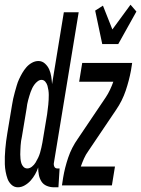

<svg xmlns="http://www.w3.org/2000/svg" viewBox="-44 -787 599 815"><path d="M32 8Q16 8 4.5 -3Q-7 -14 -12 -28Q-17 -42 -20 -58Q-23 -74 -23.5 -90Q-24 -106 -23.5 -122Q-23 -138 -21.5 -154.5Q-20 -171 -18 -187.5Q-16 -204 -13 -221L7 -341Q9 -354 12 -368Q15 -382 19 -396Q23 -410 27 -424Q31 -438 37 -451Q43 -464 50.5 -477Q58 -490 68 -501.5Q78 -513 91.5 -520.5Q105 -528 119 -528Q135 -528 147 -517Q159 -506 165 -492Q171 -478 173.5 -462Q176 -446 177 -430L227 -735H290L185 -97Q183 -88 186.5 -80Q190 -72 199 -72H209L204 8H185Q169 8 154.5 2Q140 -4 132 -16.5Q124 -29 121 -44.5Q118 -60 118 -76Q113 -61 105 -47Q97 -33 86.5 -21Q76 -9 61.5 -0.5Q47 8 32 8ZM72 -72Q82 -72 91.5 -79.5Q101 -87 107 -97Q113 -107 118 -117.5Q123 -128 126 -138.5Q129 -149 131.5 -160Q134 -171 136 -182L156 -302Q157 -312 158.5 -322.5Q160 -333 161 -343Q162 -353 162.5 -363.5Q163 -374 163 -384Q163 -394 161.5 -404Q160 -414 157.5 -423Q155 -432 148.5 -440Q142 -448 132 -448Q124 -448 116 -442Q108 -436 102.5 -428.5Q97 -421 93 -413Q89 -405 86 -396.5Q83 -388 80.5 -379.5Q78 -371 75.5 -362Q73 -353 71.5 -344.5Q70 -336 69 -327L49 -207Q47 -198 45.5 -188.5Q44 -179 43.5 -169Q43 -159 42.5 -149.5Q42 -140 42 -131Q42 -122 43 -112.5Q44 -103 46.5 -94.5Q49 -86 55.5 -79Q62 -72 72 -72ZM390 -600 360 -742 393 -763 433 -662 510 -767 535 -738 458 -600ZM219 0 224 -33Q231 -75 245.5 -118Q260 -161 287 -199L405 -374Q415 -389 423 -406Q431 -423 437 -440H292L305 -520H517L512 -488Q504 -445 489.5 -402Q475 -359 449 -321L331 -146Q320 -131 312.5 -114Q305 -97 299 -80H444L431 0Z"/></svg>

Font: Iosevka Curly Medium
Style: Italic
Weight: 500
Italic angle: -9°
Monospace: yes
Designer: Belleve Invis
Foundry: Belleve Invis
Version: Version 22.1.2; ttfautohint (v1.8.4)